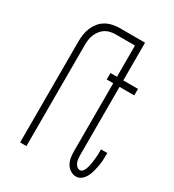

<svg xmlns="http://www.w3.org/2000/svg" viewBox="-180 -838 859 948"><g transform="rotate(30 250.0 -363.5)"><path d="M78 0V-575Q78 -596 81 -616Q84 -636 92 -655Q100 -674 113 -690Q126 -706 143.5 -716Q161 -726 181 -730.5Q201 -735 221 -735H347V-698H221Q206 -698 191 -695Q176 -692 162.5 -683.5Q149 -675 139.5 -662.5Q130 -650 124 -636Q118 -622 116 -606.5Q114 -591 114 -575V0ZM401 8Q383 8 367.5 -2Q352 -12 343.5 -28Q335 -44 332.5 -61.5Q330 -79 330 -97V-483H293V-520H330V-735H366V-520H450V-483H366V-97Q366 -87 367 -76Q368 -65 371.5 -55Q375 -45 383 -37Q391 -29 401 -29Q411 -29 417 -36.5Q423 -44 426.5 -53Q430 -62 432 -71Q434 -80 435.5 -89Q437 -98 438 -107.5Q439 -117 440 -126Q441 -135 441 -144.5Q441 -154 441 -163V-170H477V-162Q477 -145 476 -128Q475 -111 472 -94.5Q469 -78 464.5 -61.5Q460 -45 452.5 -30Q445 -15 431.5 -3.5Q418 8 401 8Z"/></g></svg>

Font: Iosevka Extralight
Style: Regular
Weight: 200
Monospace: yes
Designer: Belleve Invis
Foundry: Belleve Invis
Version: Version 32.0.1; ttfautohint (v1.8.4)